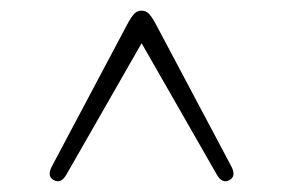

<svg xmlns="http://www.w3.org/2000/svg" viewBox="-20 -730 531 360"><path d="M105 -403.5Q94.5 -384.5 80.5 -392.5Q67.5 -399.5 77.5 -418.5L219.5 -686Q227.5 -700.5 232.8 -705.2Q238 -710 245.5 -710Q253 -710 258.2 -705.2Q263.5 -700.5 271.5 -686L413.5 -418.5Q423.5 -399.5 410.5 -392.5Q396.5 -384.5 386 -403.5L245.5 -649Z"/></svg>

Font: Fraunces 9pt S100 Thin
Style: Regular
Weight: 100
Version: Version 1.000; ttfautohint (v1.8.3)